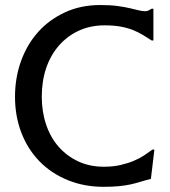

<svg xmlns="http://www.w3.org/2000/svg" viewBox="-20 -718 670 756"><path d="M574.2 -13.7Q550.8 -7.8 532.2 -2Q513.7 3.9 493.2 8.3Q472.7 12.7 447.8 15.1Q422.9 17.6 387.7 17.6Q310.5 17.6 245.6 -9.3Q180.7 -36.1 134.8 -83.5Q88.9 -130.9 64 -195.8Q39.1 -260.7 39.1 -336.9Q39.1 -412.1 63 -478Q86.9 -543.9 130.4 -592.3Q173.8 -640.6 235.8 -669.4Q297.9 -698.2 375 -698.2Q415 -698.2 443.4 -694.3Q471.7 -690.4 492.2 -685.5Q512.7 -680.7 526.9 -677.2Q541 -673.8 552.7 -673.8Q558.6 -673.8 564.9 -676.8Q571.3 -679.7 577.1 -683.6H584V-558.6H577.1Q560.5 -569.3 543.9 -579.6Q527.3 -589.8 506.3 -598.6Q485.4 -607.4 457.5 -612.8Q429.7 -618.2 391.6 -618.2Q336.9 -618.2 291.5 -597.7Q246.1 -577.1 212.9 -539.6Q179.7 -502 162.1 -450.7Q144.5 -399.4 144.5 -336.9Q144.5 -278.3 161.6 -227.5Q178.7 -176.8 210.9 -140.1Q243.2 -103.5 288.1 -82.5Q333 -61.5 388.7 -61.5Q425.8 -61.5 455.1 -68.4Q484.4 -75.2 507.3 -85Q530.3 -94.7 547.9 -106.4Q565.4 -118.2 580.1 -128.9H587.9Z"/></svg>

Font: Padauk Grand Pro
Style: Regular
Weight: 400
Designer: Debbi Hosken
Foundry: SIL
Version: Version 2.8.2